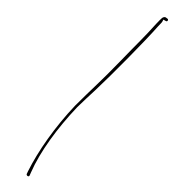

<svg xmlns="http://www.w3.org/2000/svg" viewBox="-294 -610 745 745"><g transform="rotate(45 78.5 -238.0)"><path d="M46 -600C50 -529 48 -499 50 -400C52 -288 48 -246 48 -154C51 -40 71 72 99 156L103 167C107 172 117 170 115 163L110 150C78 68 61 -44 58 -155C58 -187 60 -219 61 -252C64 -339 63 -524 58 -600V-601C58 -617 58 -623 54 -632L65 -635C72 -637 69 -646 64 -646L57 -645H56C52 -645 46 -639 46 -632C46 -627 45 -617 46 -600ZM65 -635ZM103 166V167Z"/></g></svg>

Font: Stray Cat
Style: Hl
Weight: 100
Version: Version 1.0